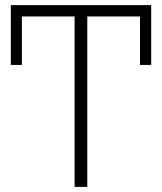

<svg xmlns="http://www.w3.org/2000/svg" viewBox="-20 -734 636 754"><path d="M322.8 0H272.9V-669.4H65.9V-479H22.5V-713.9H573.7V-479H529.8V-669.4H322.8Z"/></svg>

Font: Open Sans Light
Style: Regular
Weight: 300
Designer: Monotype Design Team
Foundry: Monotype Imaging Inc.
Version: Version 3.000; ttfautohint (v1.8.4)